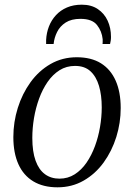

<svg xmlns="http://www.w3.org/2000/svg" viewBox="-20 -790 572 820"><path d="M308 -545.5Q369.5 -545.5 411 -519.8Q452.5 -494 474 -445.5Q495.5 -397 495.5 -328.5Q495.5 -265.5 476.8 -205.2Q458 -145 422.8 -96.2Q387.5 -47.5 337.5 -18.8Q287.5 10 225.5 10Q164.5 10 122.2 -15.5Q80 -41 58.5 -89Q37 -137 37 -204.5Q37 -268.5 56 -329.2Q75 -390 110.5 -439Q146 -488 196.2 -516.8Q246.5 -545.5 308 -545.5ZM300.5 -508.5Q263.5 -508.5 234.2 -490Q205 -471.5 183.2 -440Q161.5 -408.5 147 -368.8Q132.5 -329 125.2 -285.8Q118 -242.5 118 -201Q118 -142.5 132 -103.8Q146 -65 172 -46Q198 -27 234 -27Q270 -27 299 -45.5Q328 -64 349.5 -95.2Q371 -126.5 385.5 -165.8Q400 -205 407.2 -247.8Q414.5 -290.5 414.5 -331.5Q414.5 -383.5 402.8 -423.2Q391 -463 366.2 -485.8Q341.5 -508.5 300.5 -508.5ZM177 -602Q177 -606.5 177 -610.5Q177 -614.5 177 -619.5Q178.5 -650 189 -677Q199.5 -704 218.8 -725Q238 -746 265.8 -758Q293.5 -770 329.5 -770Q370 -770 397.8 -751.2Q425.5 -732.5 439.8 -701.5Q454 -670.5 454 -632.5Q454 -623.5 452.8 -615.8Q451.5 -608 450 -602H418Q418 -605.5 418.5 -610Q419 -614.5 418.5 -622.5Q415 -657 394.2 -683.2Q373.5 -709.5 323.5 -709.5Q285 -709.5 260.5 -693.8Q236 -678 223.8 -653.2Q211.5 -628.5 209 -602Z"/></svg>

Font: Merriweather 72pt Light
Style: Italic
Weight: 300
Italic angle: -7.8°
Version: Version 2.101